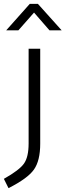

<svg xmlns="http://www.w3.org/2000/svg" viewBox="-73 -752 339 993"><path d="M75 -10V-500H135V-9Q135 79 102.5 125Q70 171 -29 221L-53 173Q27 128 51 94Q75 60 75 -10ZM-41 -595 81 -732H123L246 -595H183L103 -687L22 -595Z"/></svg>

Font: Titillium Web[RUS by Daymarius]
Style: Regular
Weight: 300
Designer: Cyrillization by Daymarius
Foundry: Cyrillization by Daymarius
Version: Version 1.002 September 12, 2018